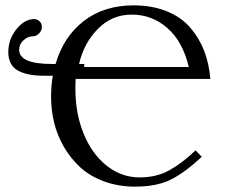

<svg xmlns="http://www.w3.org/2000/svg" viewBox="-20 -678 847 710"><path d="M703.1 -122.1 726.1 -98.1Q661.6 -38.1 609.6 -12.9Q557.6 12.2 480 12.2Q417.5 12.2 365.2 -7.1Q313 -26.4 277.3 -58.8Q241.7 -91.3 216.8 -134Q191.9 -176.8 180.4 -223.6Q168.9 -270.5 168.9 -318.8Q168.9 -361.8 175.3 -397.9H144Q113.8 -397.9 90.8 -402.1Q67.9 -406.2 49.1 -415.5Q30.3 -424.8 20.5 -442.4Q10.7 -460 10.7 -485.4Q10.7 -532.7 40.8 -570.1Q70.8 -607.4 106 -607.4Q117.7 -607.4 126.2 -599.4Q134.8 -591.3 134.8 -578.1Q134.8 -565.4 124.5 -554.4Q114.3 -543.5 100.1 -543.5Q82.5 -543.5 66.7 -528.8Q50.8 -514.2 50.8 -494.1Q50.8 -441.4 171.9 -441.4H185.5Q214.4 -541.5 289.3 -599.9Q364.3 -658.2 474.1 -658.2Q543.5 -658.2 597.4 -636Q651.4 -613.8 684.3 -575Q717.3 -536.1 735.4 -489Q753.4 -441.9 757.8 -386.2H259.8Q258.8 -375 258.8 -349.1Q258.8 -257.3 289.8 -182.4Q320.8 -107.4 375.2 -64.7Q429.7 -22 496.1 -22Q558.6 -22 606.2 -48.3Q653.8 -74.7 703.1 -122.1ZM678.2 -430.2Q655.8 -524.4 599.1 -574.2Q542.5 -624 466.8 -624Q394 -624 341.8 -571Q289.6 -518.1 272.5 -441.4H291.5V-430.2Z"/></svg>

Font: Linux Libertine G
Style: Regular
Weight: 400
Designer: Philipp H. Poll
Foundry: Philipp H. Poll
Version: Version 4.7.5